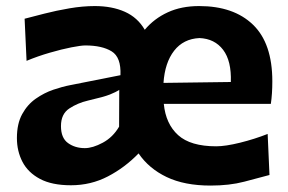

<svg xmlns="http://www.w3.org/2000/svg" viewBox="-20 -586 933 621"><path d="M661.1 14.2Q576.7 14.2 519 -13.4Q461.4 -41 428.2 -89.8Q383.8 -43.9 328.9 -15.4Q273.9 13.2 209.5 13.2Q147.9 13.2 109.4 -7.3Q70.8 -27.8 52.7 -62.5Q34.7 -97.2 34.7 -139.6Q34.7 -186 51.8 -217Q68.8 -248 95.7 -266.8Q122.6 -285.6 152.1 -295.7Q181.6 -305.7 206.5 -310.5L369.6 -342.8Q372.1 -400.9 341.1 -419.9Q310.1 -439 255.9 -439Q242.2 -439 210.9 -432.9Q179.7 -426.8 140.9 -415.5Q102.1 -404.3 65.9 -389.2L59.6 -525.4Q85.4 -532.2 123.8 -542Q162.1 -551.8 204.8 -559.1Q247.6 -566.4 286.6 -566.4Q342.3 -566.4 383.8 -547.9Q425.3 -529.3 448.2 -489.7Q478.5 -525.9 522.5 -546.1Q566.4 -566.4 624 -566.4Q735.8 -566.4 798.3 -506.1Q860.8 -445.8 860.8 -323.2Q860.8 -282.2 856 -250H509.8Q516.1 -185.1 556.2 -148.9Q596.2 -112.8 679.2 -112.8Q709.5 -112.8 756.6 -124.5Q803.7 -136.2 845.7 -152.8L851.6 -20Q817.4 -10.7 769.8 1.7Q722.2 14.2 661.1 14.2ZM726.6 -320.8Q729 -388.7 701.7 -424.8Q674.3 -460.9 625 -462.9Q573.2 -460.4 543.2 -421.9Q513.2 -383.3 508.8 -317.9ZM254.4 -106.9Q279.8 -106.9 312.5 -124.5Q345.2 -142.1 365.2 -176.3L365.7 -295.4Q355 -288.1 335.4 -280.3Q315.9 -272.5 264.6 -260.7Q231 -252.9 204.1 -235.1Q177.2 -217.3 177.2 -178.2Q177.2 -139.6 200 -123.3Q222.7 -106.9 254.4 -106.9Z"/></svg>

Font: Pinar-DS3-FD Bold
Style: Regular
Weight: 700
Designer: Amin Abedi
Version: Version 3.000